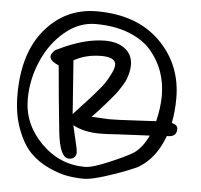

<svg xmlns="http://www.w3.org/2000/svg" viewBox="-54 -728 942 902"><g transform="rotate(5 416.5 -277.5)"><path d="M745 -117Q706 -9 624 39Q617 43 573 61Q529 79 467 98Q405 117 375 117Q336 117 297 110.5Q258 104 207.5 81Q157 58 119.5 20Q82 -18 55.5 -88Q29 -158 29 -250Q29 -448 125 -560Q221 -672 367 -672Q556 -672 665 -564.5Q774 -457 774 -297Q774 -238 763 -180Q791 -174 791 -154Q791 -117 750 -117ZM429 -101Q357 -101 303 -129Q306 -115 313 -86Q320 -57 325 -35Q330 -13 330 -2Q330 10 321.5 19.5Q313 29 296 29Q253 29 240 -91Q224 -242 210 -403Q168 -421 168 -442Q168 -451 177.5 -463Q187 -475 200 -479Q320 -538 418 -538Q477 -538 512.5 -510Q548 -482 548 -434Q548 -417 544 -400Q540 -383 535 -369Q530 -355 518 -336Q506 -317 498.5 -306Q491 -295 472.5 -273.5Q454 -252 446.5 -243Q439 -234 416 -209Q393 -184 385 -176Q401 -176 428 -174Q455 -172 468 -172Q509 -172 583.5 -176.5Q658 -181 689 -182Q705 -247 705 -303Q705 -363 686.5 -416Q668 -469 629.5 -514Q591 -559 523.5 -585.5Q456 -612 366 -612Q289 -612 222 -556.5Q155 -501 117 -413.5Q79 -326 79 -233Q79 -116 166.5 -27.5Q254 61 374 61Q409 61 490.5 26Q572 -9 599 -27Q638 -54 665 -112Q648 -111 589 -108.5Q530 -106 501 -104Q465 -101 429 -101ZM295 -185V-181Q377 -268 417 -317Q436 -339 455 -374.5Q474 -410 474 -428Q474 -465 406 -465Q334 -465 277 -433Z"/></g></svg>

Font: Because We Organize
Style: Regular
Weight: 400
Designer: Liz Wetzel, Aaron Williamson, Russ McMullin
Foundry: Red Hat
Version: Version 1.000